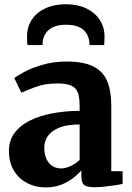

<svg xmlns="http://www.w3.org/2000/svg" viewBox="-20 -848 603 880"><path d="M188.5 11Q143.5 11 105.2 -8.5Q67 -28 44 -65.5Q21 -103 21 -157Q21 -203.5 46 -237.8Q71 -272 115.2 -294.5Q159.5 -317 218.2 -328.2Q277 -339.5 345 -340V-364Q345 -400 337.2 -422.2Q329.5 -444.5 307.8 -455Q286 -465.5 244 -465.5Q187 -465.5 144.2 -449.8Q101.5 -434 78 -423L45.5 -490Q58 -500.5 92.2 -518.8Q126.5 -537 176.5 -551.5Q226.5 -566 285 -566Q362.5 -566 407.2 -543.8Q452 -521.5 471 -476.8Q490 -432 490 -363.5V-63.5L542 -63V-5Q531 -2.5 508.5 1Q486 4.5 460.5 7.2Q435 10 414 10Q377.5 10 365.2 -0.5Q353 -11 353 -42V-67.5Q340.5 -52 317.5 -33.5Q294.5 -15 262 -2Q229.5 11 188.5 11ZM261 -76Q280.5 -76 304.2 -87.2Q328 -98.5 345 -115V-277.5Q287 -277.5 251.2 -262.8Q215.5 -248 199.2 -224.5Q183 -201 183 -172.5Q183 -141.5 192.8 -120Q202.5 -98.5 220 -87.2Q237.5 -76 261 -76ZM283 -828.5Q335.5 -828.5 375 -809.8Q414.5 -791 436.8 -757.5Q459 -724 459 -681Q459 -672 458.5 -660Q458 -648 457.5 -641.5H390Q390.5 -645 390 -650.2Q389.5 -655.5 388.5 -661.5Q386 -680 375.2 -696.8Q364.5 -713.5 342 -724Q319.5 -734.5 283 -734.5Q246 -734.5 223.5 -723.8Q201 -713 190 -696.2Q179 -679.5 176 -661Q175.5 -655.5 175.2 -650.2Q175 -645 175 -641.5H106Q104.5 -648 104.2 -660Q104 -672 104 -681.5Q104 -724.5 125.8 -757.8Q147.5 -791 187.8 -809.8Q228 -828.5 283 -828.5Z"/></svg>

Font: Merriweather 24pt ExtraBold
Style: Regular
Weight: 800
Version: Version 2.100